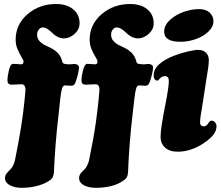

<svg xmlns="http://www.w3.org/2000/svg" viewBox="-20 -730 1080 940"><path d="M85.4 -317.4Q72.3 -317.4 57.6 -316.4Q43 -315.4 38.1 -315.4Q27.3 -315.4 22 -320.1Q16.6 -324.7 16.6 -336.9Q16.6 -356.9 23.9 -387.2Q31.2 -417.5 44.4 -417.5Q50.8 -417.5 63.5 -416.3Q76.2 -415 82.5 -415Q95.2 -415 95.2 -428.2Q95.2 -435.5 85.4 -450.9Q75.7 -466.3 66.2 -488.5Q56.6 -510.7 56.6 -535.2Q56.6 -609.9 114.5 -660.2Q172.4 -710.4 254.4 -710.4Q306.2 -710.4 337.9 -684.8Q369.6 -659.2 369.6 -615.7Q369.6 -585.9 345.2 -564Q320.8 -542 293 -542Q276.4 -542 261 -550.3Q245.6 -558.6 235.8 -568.8Q226.1 -579.1 213.4 -587.4Q200.7 -595.7 189 -595.7Q178.2 -595.7 169.9 -585.2Q161.6 -574.7 161.6 -561Q161.6 -542.5 172.4 -530Q183.1 -517.6 199.2 -509.5Q215.3 -501.5 232.2 -493.2Q249 -484.9 263.9 -469.2Q278.8 -453.6 284.2 -430.7Q286.1 -419.4 295.4 -417.5Q308.6 -415 320.8 -415Q328.1 -415 334 -416Q339.8 -417 342.8 -417Q353 -417 359.9 -411.9Q366.7 -406.7 366.7 -399.9Q366.7 -388.2 361.3 -365.5Q356 -342.8 349.6 -326.7Q345.7 -317.4 341.3 -313.7Q336.9 -310.1 328.6 -310.1Q324.2 -310.1 314 -311Q303.7 -312 299.3 -312Q288.6 -312 283.7 -296.9Q278.8 -281.7 275.4 -249.5L266.1 -163.1Q250 -26.9 244.1 111.8Q243.2 140.6 223.6 152.8Q201.2 169.4 164.6 179.4Q127.9 189.5 85 189.5Q50.8 189.5 27.6 176.5Q4.4 163.6 4.4 142.1Q4.4 127.9 15.1 115.7Q17.6 112.3 25.6 104.5Q33.7 96.7 37.1 91.8Q49.3 74.2 54.2 49.8Q88.9 -121.6 99.1 -229.5L104 -280.3Q107.9 -317.4 85.4 -317.4ZM448.2 -317.4Q435.1 -317.4 420.2 -316.4Q405.3 -315.4 400.4 -315.4Q389.6 -315.4 384.3 -320.1Q378.9 -324.7 378.9 -336.9Q378.9 -356.9 386.7 -387.2Q394.5 -417.5 407.7 -417.5Q414.1 -417.5 426.3 -416.3Q438.5 -415 444.8 -415Q457.5 -415 457.5 -428.2Q457.5 -435.5 447.8 -450.9Q438 -466.3 428.5 -488.5Q418.9 -510.7 418.9 -535.2Q418.9 -609.9 477.1 -660.2Q535.2 -710.4 617.2 -710.4Q668.9 -710.4 700.7 -684.8Q732.4 -659.2 732.4 -615.7Q732.4 -585.9 707.8 -564Q683.1 -542 655.3 -542Q641.6 -542 629.2 -547.6Q616.7 -553.2 607.4 -561Q598.1 -568.8 589.6 -576.7Q581.1 -584.5 571 -590.1Q561 -595.7 551.3 -595.7Q540.5 -595.7 532.2 -585.2Q523.9 -574.7 523.9 -561Q523.9 -542.5 534.7 -530Q545.4 -517.6 561.5 -509.5Q577.6 -501.5 594.7 -493.2Q611.8 -484.9 626.5 -469.2Q641.1 -453.6 647 -430.7Q648.9 -419.4 658.2 -417.5Q671.4 -415 683.6 -415Q690.9 -415 697 -416Q703.1 -417 705.6 -417Q715.8 -417 722.7 -412.1Q729.5 -407.2 729.5 -399.9Q729.5 -388.7 724.1 -366Q718.8 -343.3 712.4 -326.7Q708 -317.4 703.6 -313.7Q699.2 -310.1 690.9 -310.1Q686.5 -310.1 676.8 -311Q667 -312 662.1 -312Q651.4 -312 646.7 -297.4Q642.1 -282.7 638.2 -249.5L628.4 -163.1Q612.8 -33.2 606.9 111.8Q606.4 140.1 585.9 152.8Q536.6 189.5 447.3 189.5Q413.1 189.5 390.1 176.5Q367.2 163.6 367.2 142.1Q367.2 127.4 377.4 115.7Q380.4 111.8 388.4 104.2Q396.5 96.7 399.9 91.8Q412.6 72.8 417 49.8Q429.7 -13.7 436 -48.6Q442.4 -83.5 449.5 -132.3Q456.5 -181.2 461.4 -229.5L466.3 -280.3Q470.2 -317.4 448.2 -317.4ZM783.7 -575.2Q783.7 -606.9 813.2 -633.3Q842.8 -659.7 881.6 -672.6Q920.4 -685.5 954.6 -685.5Q987.8 -685.5 1006.3 -668.5Q1024.9 -651.4 1024.9 -625.5Q1024.9 -599.1 1000.5 -575.4Q976.1 -551.8 938.7 -538.6Q901.4 -525.4 863.3 -525.4Q783.7 -525.4 783.7 -575.2ZM789.6 -217.3Q806.6 -304.7 806.6 -333Q806.6 -352.5 794.9 -356Q787.1 -358.9 777.3 -355.5Q767.1 -351.1 761.7 -344.7Q760.7 -343.8 759 -341.6Q757.3 -339.4 755.9 -337.9Q754.4 -336.4 752.9 -335.9Q749 -334 744.1 -336.9Q732.4 -341.8 732.4 -360.4Q732.4 -392.1 760.3 -416.3Q788.1 -440.4 831.5 -457Q864.3 -469.7 898.7 -477.8Q933.1 -485.8 949.2 -485.8Q975.1 -485.8 988.8 -471.7Q1002.4 -457.5 1002.4 -434.1Q1002.4 -424.3 1001 -411.4Q999.5 -398.4 997.1 -384Q994.6 -369.6 989 -332.8Q983.4 -295.9 977.5 -257.8Q975.1 -240.2 970 -210.2Q964.8 -180.2 962.2 -161.6Q959.5 -143.1 959.5 -129.9Q959.5 -121.6 964.4 -116.5Q969.2 -111.3 978 -111.3Q992.2 -111.3 1002.9 -131.3Q1008.8 -139.2 1016.6 -139.2Q1025.4 -139.2 1032.7 -130.9Q1040 -122.6 1040 -112.8Q1040 -89.4 1023.9 -69.3Q1007.8 -49.3 975.1 -27.3Q913.1 12.7 850.1 12.7Q809.6 12.7 787.8 -7.6Q766.1 -27.8 766.1 -60.1Q766.1 -101.6 789.6 -217.3Z"/></svg>

Font: Cooper* ExtraBold
Style: Italic
Weight: 800
Italic angle: -7°
Designer: Owen Earl
Foundry: indestructible type*
Version: Version 0.001